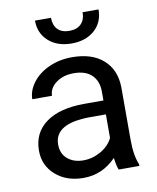

<svg xmlns="http://www.w3.org/2000/svg" viewBox="-83 -795 711 870"><g transform="rotate(-10 272.0 -360.0)"><path d="M394.5 0Q386.7 -15.6 381.8 -55.7Q318.8 9.8 231.4 9.8Q153.3 9.8 103.3 -34.4Q53.2 -78.6 53.2 -146.5Q53.2 -229 116 -274.7Q178.7 -320.3 292.5 -320.3H380.4V-361.8Q380.4 -409.2 352.1 -437.3Q323.7 -465.3 268.6 -465.3Q220.2 -465.3 187.5 -440.9Q154.8 -416.5 154.8 -381.8H64Q64 -421.4 92 -458.3Q120.1 -495.1 168.2 -516.6Q216.3 -538.1 273.9 -538.1Q365.2 -538.1 417 -492.4Q468.8 -446.8 470.7 -366.7V-123.5Q470.7 -50.8 489.3 -7.8V0ZM244.6 -68.8Q287.1 -68.8 325.2 -90.8Q363.3 -112.8 380.4 -147.9V-256.3H309.6Q143.6 -256.3 143.6 -159.2Q143.6 -116.7 171.9 -92.8Q200.2 -68.8 244.6 -68.8ZM430.2 -730.5Q430.2 -671.4 389.9 -635.5Q349.6 -599.6 284.2 -599.6Q218.8 -599.6 178.2 -635.7Q137.7 -671.9 137.7 -730.5H211.4Q211.4 -696.3 230 -677Q248.5 -657.7 284.2 -657.7Q318.4 -657.7 337.6 -676.8Q356.9 -695.8 356.9 -730.5Z"/></g></svg>

Font: Noboto
Style: Regular
Weight: 400
Designer: Google
Version: Version 2.001101; 2014